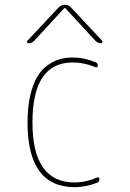

<svg xmlns="http://www.w3.org/2000/svg" viewBox="-20 -770 540 800"><path d="M98.6 -589.8Q94.7 -589.8 92.8 -593.3Q90.8 -596.7 93.8 -599.6L224.6 -739.3Q235.4 -750 249.5 -750Q263.7 -750 275.4 -739.3L406.2 -599.6Q408.2 -596.7 406.2 -593.3Q404.3 -589.8 401.4 -589.8Q388.7 -589.8 377.9 -599.6L252 -736.3H250H248L122.1 -599.6Q111.3 -589.8 98.6 -589.8ZM283.2 -509.8Q115.2 -509.8 115.2 -259.8Q115.2 -9.8 291 -9.8Q336.9 -9.8 384.8 -30.3Q387.7 -32.2 391.1 -30.3Q394.5 -28.3 394.5 -24.4Q394.5 -12.7 384.8 -8.8Q337.9 9.8 291 9.8Q94.7 9.8 94.7 -259.8Q94.7 -324.2 106.4 -373.5Q118.2 -422.9 136.2 -452.1Q154.3 -481.4 179.7 -499Q205.1 -516.6 229.5 -523.4Q253.9 -530.3 283.2 -530.3Q332 -530.3 377.9 -510.7Q387.7 -507.8 387.7 -496.1Q387.7 -492.2 384.3 -490.2Q380.9 -488.3 377.9 -490.2Q330.1 -509.8 283.2 -509.8Z"/></svg>

Font: Rounded-L Mgen+ 2m thin
Style: Regular
Weight: 100
Designer: [Source Han Sans]
Ryoko NISHIZUKA  (kana & ideographs); Paul D. Hunt (Latin, Greek & Cyrillic); Wenlong ZHANG  (bopomofo
Version: Version 1.059.20150602